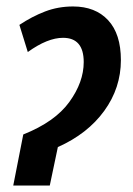

<svg xmlns="http://www.w3.org/2000/svg" viewBox="-20 -574 411 594"><path d="M134 0 159 -119Q251 -160 302.5 -231Q354 -302 354 -388Q354 -469 314.5 -511.5Q275 -554 206 -554Q160 -554 119.5 -538.5Q79 -523 40 -497L66 -413Q127 -457 175 -457Q239 -457 239 -382Q239 -320 194.5 -258.5Q150 -197 52 -158L21 0Z"/></svg>

Font: Noto Sans Display Condensed
Style: Bold Italic
Weight: 700
Width: 3
Designer: Monotype Design team
Foundry: Monotype Imaging Inc.
Version: 1.000